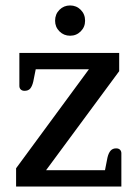

<svg xmlns="http://www.w3.org/2000/svg" viewBox="-20 -684 503 704"><path d="M182 -608Q182 -632 198 -648Q214 -664 237 -664Q260 -664 276 -648Q292 -632 292 -608Q292 -585 276 -569Q260 -553 237 -553Q214 -553 198 -569Q182 -585 182 -608ZM39 -67 306 -430H111L102 -385Q98 -368 91 -359.5Q84 -351 70 -351Q61 -351 56 -356Q51 -361 51 -369V-490H417V-423L149 -60H365L374 -106Q378 -123 385.5 -131.5Q393 -140 406 -140Q415 -140 420 -135Q425 -130 425 -122V0H39Z"/></svg>

Font: Maitree Medium
Style: Regular
Weight: 500
Designer: CadsonDemak Team
Foundry: CadsonDemak
Version: Version 1.000